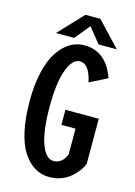

<svg xmlns="http://www.w3.org/2000/svg" viewBox="-130 -930 710 1009"><g transform="rotate(15 225.0 -425.5)"><path d="M411.5 -729.5H312.5L246.5 -811L179.5 -729.5H80.5L205.5 -862H286.5ZM414.5 -352.5V-107.5Q407 -87.5 392.8 -68.2Q378.5 -49 357.5 -30.5Q336.5 -12 306.2 -0.5Q276 11 241.5 11Q198.5 11 162.5 -10.2Q126.5 -31.5 98.5 -74Q70.5 -116.5 55 -186.5Q39.5 -256.5 39.5 -348Q39.5 -438.5 56 -508.8Q72.5 -579 101.2 -621.2Q130 -663.5 165.5 -684.8Q201 -706 242 -706Q362 -706 408.5 -571.5L313 -523Q292.5 -618.5 242 -618.5Q201 -618.5 174.8 -548.8Q148.5 -479 148.5 -348Q148.5 -215.5 174 -146Q199.5 -76.5 241.5 -76.5Q287.5 -76.5 310 -129.5V-270.5H233V-352.5Z"/></g></svg>

Font: League Mono Condensed Medium
Style: Regular
Weight: 500
Width: 1
Designer: Tyler Finck
Foundry: The League of Moveable Type / Tyler Finck
Version: Version 2.210